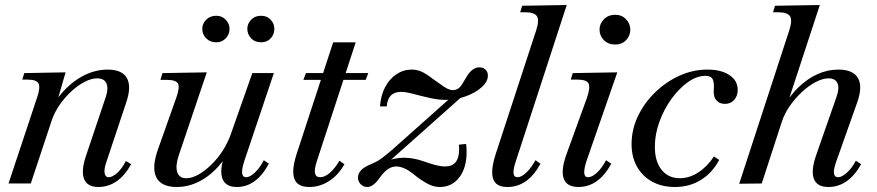

<svg xmlns="http://www.w3.org/2000/svg" viewBox="-20 -733 3504 767"><path d="M373 14Q328 14 315.5 -19Q303 -52 325 -115L403 -347Q414 -381 405 -400.5Q396 -420 368 -420Q345 -420 318 -406Q291 -392 265 -368Q239 -344 218.5 -314.5Q198 -285 187 -253L103 0H14L128 -343Q142 -384 134 -399.5Q126 -415 90 -415H69L77 -441L242 -444L202 -306L198 -323Q240 -386 295.5 -420.5Q351 -455 410 -455Q468 -455 487 -421Q506 -387 484 -323L405 -86Q395 -57 398 -41Q401 -25 414 -25Q429 -25 448 -42Q467 -59 483 -90L504 -77Q453 14 373 14Z M686 14Q623 14 604 -25.5Q585 -65 612 -139L684 -342Q699 -384 691 -399Q683 -414 646 -414H621L629 -441L806 -444L694 -112Q680 -70 688 -45.5Q696 -21 724 -21Q747 -21 772.5 -35.5Q798 -50 823.5 -74.5Q849 -99 869 -130Q889 -161 901 -194L988 -441H1074L956 -90Q935 -25 963 -25Q979 -25 999 -44.5Q1019 -64 1034 -93L1054 -79Q1004 14 926 14Q881 14 868.5 -19.5Q856 -53 878 -117L886 -112Q845 -50 793.5 -18Q742 14 686 14ZM844 -564Q819 -564 803.5 -580Q788 -596 788 -618Q788 -638 803.5 -654Q819 -670 844 -670Q867 -670 882 -654Q897 -638 897 -618Q897 -596 882 -580Q867 -564 844 -564ZM1023 -564Q998 -564 983 -580Q968 -596 968 -618Q968 -638 983 -654Q998 -670 1023 -670Q1047 -670 1061.5 -654Q1076 -638 1076 -618Q1076 -596 1061.5 -580Q1047 -564 1023 -564Z M1216 14Q1168 14 1156 -18.5Q1144 -51 1164 -115L1311 -564H1401L1245 -87Q1225 -25 1259 -25Q1277 -25 1297.5 -42.5Q1318 -60 1336 -91L1356 -77Q1332 -34 1295 -10Q1258 14 1216 14ZM1192 -414 1202 -441H1289L1279 -414ZM1323 -414 1334 -441H1451L1441 -414Z M1447 14Q1432 14 1421 3Q1410 -8 1410 -23Q1410 -40 1423 -53.5Q1436 -67 1464 -78L1479 -85Q1500 -94 1547 -135L1811 -370L1832 -353L1504 -61L1512 -82Q1534 -94 1554 -98.5Q1574 -103 1594 -103Q1611 -103 1631.5 -99.5Q1652 -96 1677 -87L1698 -80Q1716 -74 1731.5 -71Q1747 -68 1758 -68Q1814 -68 1814 -136Q1814 -142 1814 -145.5Q1814 -149 1813 -155L1842 -158Q1843 -150 1843.5 -143.5Q1844 -137 1844 -126Q1844 -62 1814.5 -24Q1785 14 1737 14Q1717 14 1697.5 5.5Q1678 -3 1650 -23L1631 -38Q1611 -54 1594 -61Q1577 -68 1563 -68Q1531 -68 1503 -31L1493 -18Q1470 14 1447 14ZM1498 -308Q1501 -351 1518 -384Q1535 -417 1563 -436Q1591 -455 1624 -455Q1645 -455 1662.5 -447.5Q1680 -440 1709 -418L1733 -401Q1756 -384 1767.5 -378.5Q1779 -373 1789 -373Q1802 -373 1812 -380.5Q1822 -388 1831 -405L1842 -423Q1865 -464 1895 -464Q1910 -464 1919.5 -455Q1929 -446 1929 -431Q1929 -407 1904 -384.5Q1879 -362 1840 -348Q1801 -334 1758 -334Q1740 -334 1721.5 -337Q1703 -340 1674 -347L1646 -354Q1620 -361 1606.5 -363.5Q1593 -366 1583 -366Q1529 -366 1525 -308Z M2007 14Q1961 14 1950 -18.5Q1939 -51 1960 -117L2122 -612Q2135 -652 2125 -668Q2115 -684 2077 -684H2058L2066 -710L2244 -713L2041 -90Q2019 -25 2047 -25Q2063 -25 2082.5 -43.5Q2102 -62 2119 -93L2139 -79Q2089 14 2007 14Z M2291 14Q2244 14 2232 -19.5Q2220 -53 2243 -117L2325 -343Q2339 -384 2331 -399.5Q2323 -415 2287 -415H2260L2268 -441L2446 -444L2323 -90Q2302 -25 2329 -25Q2345 -25 2365 -43.5Q2385 -62 2401 -93L2422 -79Q2371 14 2291 14ZM2438 -555Q2410 -555 2392.5 -572.5Q2375 -590 2375 -615Q2375 -638 2392.5 -656Q2410 -674 2438 -674Q2464 -674 2481 -656Q2498 -638 2498 -615Q2498 -590 2481 -572.5Q2464 -555 2438 -555Z M2676 14Q2624 14 2585 -7.5Q2546 -29 2524.5 -67.5Q2503 -106 2503 -157Q2503 -215 2528 -268Q2553 -321 2596.5 -363.5Q2640 -406 2694 -430.5Q2748 -455 2806 -455Q2861 -455 2894 -433Q2927 -411 2927 -374Q2927 -350 2913 -334Q2899 -318 2876 -318Q2855 -318 2843 -331Q2831 -344 2831 -367L2832 -386Q2832 -411 2824.5 -420.5Q2817 -430 2798 -430Q2763 -430 2727.5 -404.5Q2692 -379 2662 -337.5Q2632 -296 2614 -246Q2596 -196 2596 -147Q2596 -88 2623 -54.5Q2650 -21 2696 -21Q2734 -21 2770 -44.5Q2806 -68 2832 -108L2853 -94Q2826 -43 2780.5 -14.5Q2735 14 2676 14Z M3289 14Q3243 14 3231 -19.5Q3219 -53 3241 -115L3322 -347Q3334 -381 3325.5 -400.5Q3317 -420 3290 -420Q3267 -420 3239 -405.5Q3211 -391 3184 -366Q3157 -341 3136 -311Q3115 -281 3104 -249L3023 0L2933 1L3133 -612Q3146 -652 3136 -668Q3126 -684 3088 -684H3068L3076 -710L3255 -713L3117 -292L3107 -301Q3135 -351 3170.5 -385Q3206 -419 3246 -437Q3286 -455 3329 -455Q3388 -455 3407.5 -421Q3427 -387 3404 -323L3320 -86Q3299 -25 3328 -25Q3343 -25 3363 -43Q3383 -61 3399 -91L3420 -77Q3369 14 3289 14Z"/></svg>

Font: Baskervville Medium
Style: Italic
Weight: 500
Italic angle: -18°
Version: Version 1.100